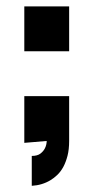

<svg xmlns="http://www.w3.org/2000/svg" viewBox="-20 -442 292 602"><path d="M196.8 -140.6V0Q196.8 26.4 191.7 46.4Q186.5 66.4 178.5 81.3Q170.4 96.2 159.7 106.4Q148.9 116.7 138.2 123Q112.3 138.7 79.6 140.6V46.9Q97.2 46.9 106.7 39.6Q116.2 32.2 120.6 23.4Q126 13.2 126.5 0L56.2 5.9V-140.6ZM196.8 -421.9V-281.2H56.2V-421.9Z"/></svg>

Font: Francois One
Style: Regular
Weight: 400
Designer: Vernon Adams
Foundry: vernon adams
Version: Version 1.000